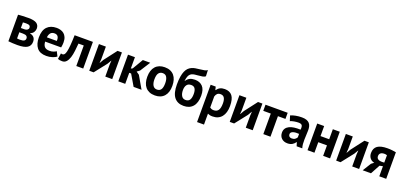

<svg xmlns="http://www.w3.org/2000/svg" viewBox="33 -1955 7130 3384"><g transform="rotate(20 3598.0 -263.5)"><path d="M57 -499Q92 -502 141.5 -505Q191 -508 248 -508Q358 -508 404.5 -476.5Q451 -445 451 -382Q451 -347 431 -314Q411 -281 368 -266V-262Q422 -250 446 -219.5Q470 -189 470 -141Q470 -66 412.5 -29Q355 8 228 8Q186 8 139 5.5Q92 3 57 -1ZM184 -100Q198 -98 210 -97Q222 -96 240 -96Q294 -96 317 -111Q340 -126 340 -157Q340 -183 320.5 -199.5Q301 -216 251 -216H184ZM253 -296Q285 -296 305.5 -311.5Q326 -327 326 -351Q326 -377 308.5 -390.5Q291 -404 245 -404Q222 -404 208.5 -403Q195 -402 184 -401V-296Z M962 -43Q932 -19 880.5 -2.5Q829 14 771 14Q650 14 594 -56.5Q538 -127 538 -250Q538 -382 601 -448Q664 -514 778 -514Q816 -514 852 -504Q888 -494 916 -471Q944 -448 961 -409Q978 -370 978 -312Q978 -291 975.5 -267Q973 -243 968 -217H668Q671 -154 700.5 -122Q730 -90 796 -90Q837 -90 869.5 -102.5Q902 -115 919 -128ZM776 -410Q725 -410 700.5 -379.5Q676 -349 671 -298H857Q861 -352 840.5 -381Q820 -410 776 -410Z M1331 -385H1232Q1226 -314 1218 -244Q1210 -174 1192.5 -118.5Q1175 -63 1145 -28.5Q1115 6 1067 6Q1009 6 985 -9L1001 -117Q1017 -111 1031 -111Q1051 -111 1066 -128Q1081 -145 1091.5 -189Q1102 -233 1108.5 -308.5Q1115 -384 1118 -500H1461V0H1331Z M1875 -228 1880 -299H1877L1834 -226L1656 0H1574V-500H1704V-262L1698 -194H1702L1743 -265L1923 -500H2005V0H1875Z M2284 -207H2249V0H2119V-500H2249V-287L2280 -301L2397 -500H2536L2415 -310L2364 -272L2420 -233L2555 0H2406Z M2571 -250Q2571 -377 2633 -445.5Q2695 -514 2807 -514Q2867 -514 2911 -495Q2955 -476 2984 -441.5Q3013 -407 3027.5 -358Q3042 -309 3042 -250Q3042 -123 2980.5 -54.5Q2919 14 2807 14Q2747 14 2703 -5Q2659 -24 2629.5 -58.5Q2600 -93 2585.5 -142Q2571 -191 2571 -250ZM2705 -250Q2705 -217 2711 -189Q2717 -161 2729 -140Q2741 -119 2760.5 -107.5Q2780 -96 2807 -96Q2858 -96 2883 -133Q2908 -170 2908 -250Q2908 -319 2885 -361.5Q2862 -404 2807 -404Q2759 -404 2732 -368Q2705 -332 2705 -250Z M3217 -406Q3246 -450 3285.5 -469.5Q3325 -489 3381 -489Q3472 -489 3525.5 -433.5Q3579 -378 3579 -261Q3579 -126 3518 -56Q3457 14 3346 14Q3230 14 3169 -63Q3108 -140 3108 -303Q3108 -389 3118 -450Q3128 -511 3146.5 -553Q3165 -595 3190.5 -620Q3216 -645 3247.5 -659.5Q3279 -674 3315 -680Q3351 -686 3391 -690Q3443 -695 3480 -702.5Q3517 -710 3535 -727L3540 -611Q3520 -594 3483 -587.5Q3446 -581 3383 -576Q3345 -574 3316 -567Q3287 -560 3266 -542Q3245 -524 3232.5 -491.5Q3220 -459 3214 -406ZM3242 -244Q3242 -180 3267 -138Q3292 -96 3344 -96Q3398 -96 3421.5 -134Q3445 -172 3445 -244Q3445 -309 3423 -344Q3401 -379 3350 -379Q3295 -379 3268.5 -343Q3242 -307 3242 -244Z M3669 -500H3764L3779 -440H3783Q3809 -478 3844.5 -496Q3880 -514 3931 -514Q4025 -514 4072 -454.5Q4119 -395 4119 -263Q4119 -199 4104 -147.5Q4089 -96 4059.5 -60Q4030 -24 3987.5 -5Q3945 14 3890 14Q3859 14 3839 9.5Q3819 5 3799 -5V200H3669ZM3892 -404Q3854 -404 3832.5 -385Q3811 -366 3799 -328V-120Q3813 -109 3829.5 -102.5Q3846 -96 3873 -96Q3929 -96 3957 -135.5Q3985 -175 3985 -266Q3985 -332 3963 -368Q3941 -404 3892 -404Z M4510 -228 4515 -299H4512L4469 -226L4291 0H4209V-500H4339V-262L4333 -194H4337L4378 -265L4558 -500H4640V0H4510Z M5114 -385H4973V0H4839V-385H4698V-500H5114Z M5169 -471Q5209 -489 5264 -499.5Q5319 -510 5379 -510Q5431 -510 5466 -497.5Q5501 -485 5521.5 -462Q5542 -439 5550.5 -407Q5559 -375 5559 -335Q5559 -291 5556 -246.5Q5553 -202 5552.5 -159Q5552 -116 5555 -75.5Q5558 -35 5570 1H5464L5443 -68H5438Q5418 -37 5382.5 -14.5Q5347 8 5291 8Q5256 8 5228 -2.5Q5200 -13 5180 -32.5Q5160 -52 5149 -78.5Q5138 -105 5138 -138Q5138 -184 5158.5 -215.5Q5179 -247 5217.5 -266.5Q5256 -286 5309.5 -293.5Q5363 -301 5429 -298Q5436 -354 5421 -378.5Q5406 -403 5354 -403Q5315 -403 5271.5 -395Q5228 -387 5200 -374ZM5334 -99Q5373 -99 5396 -116.5Q5419 -134 5430 -154V-219Q5399 -222 5370.5 -220Q5342 -218 5320 -211Q5298 -204 5285 -191Q5272 -178 5272 -158Q5272 -130 5288.5 -114.5Q5305 -99 5334 -99Z M5961 -197H5798V0H5668V-500H5798V-312H5961V-500H6091V0H5961Z M6506 -228 6511 -299H6508L6465 -226L6287 0H6205V-500H6335V-262L6329 -194H6333L6374 -265L6554 -500H6636V0H6506Z M7014 -189 6954 -177 6858 0H6703L6800 -157L6849 -194Q6800 -202 6768 -240.5Q6736 -279 6736 -337Q6736 -428 6796.5 -471Q6857 -514 6982 -514Q7030 -514 7071.5 -509Q7113 -504 7144 -498V0H7014ZM7014 -257V-395Q7003 -400 6990 -402Q6977 -404 6965 -404Q6920 -404 6895 -385Q6870 -366 6870 -328Q6870 -290 6897.5 -272Q6925 -254 6978 -255Z"/></g></svg>

Font: PTSans
Style: Bold
Weight: 700
Designer: A.Korolkova, O.Umpeleva, V.Yefimov
Foundry: ParaType Ltd
Version: Version 2.003W OFL